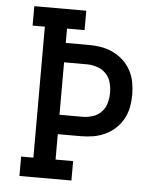

<svg xmlns="http://www.w3.org/2000/svg" viewBox="-53 -781 705 828"><g transform="rotate(5 300.0 -367.5)"><path d="M62 0V-84H115V-651H62V-735H287V-651H211V-589H311Q338 -589 364.5 -584.5Q391 -580 415.5 -568.5Q440 -557 460 -538.5Q480 -520 493 -496Q506 -472 511 -445Q516 -418 516 -391Q516 -364 511 -337.5Q506 -311 493 -287Q480 -263 460 -244.5Q440 -226 415.5 -214.5Q391 -203 364.5 -198.5Q338 -194 311 -194H211V-84H287V0ZM211 -278H311Q333 -278 355 -285Q377 -292 392.5 -308.5Q408 -325 414 -347Q420 -369 420 -391Q420 -414 414 -436Q408 -458 392.5 -474Q377 -490 355 -497.5Q333 -505 311 -505H211Z"/></g></svg>

Font: Iosevka HT Medium Extended
Style: Regular
Weight: 500
Width: 7
Monospace: yes
Designer: Belleve Invis
Foundry: Belleve Invis
Version: Version 32.3.0; ttfautohint (v1.8.4)